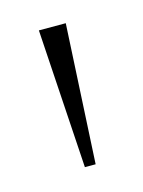

<svg xmlns="http://www.w3.org/2000/svg" viewBox="-49 -790 205 276"><g transform="rotate(-15 53.0 -651.5)"><path d="M46 -548 33 -755H73L62 -548Z"/></g></svg>

Font: DM Sans 9pt Thin
Style: Regular
Weight: 250
Version: Version 4.004;gftools[0.9.30]